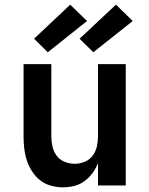

<svg xmlns="http://www.w3.org/2000/svg" viewBox="-20 -795 640 823"><path d="M250 8Q224 8 198.5 1Q173 -6 152.5 -22Q132 -38 117.5 -60.5Q103 -83 95 -107.5Q87 -132 84 -158Q81 -184 81 -210V-520H200V-210Q200 -188 205 -166.5Q210 -145 223 -127.5Q236 -110 257 -101.5Q278 -93 300 -93Q322 -93 343 -101.5Q364 -110 377 -127.5Q390 -145 395 -166.5Q400 -188 400 -210V-520H519V0H400V-96Q391 -73 376.5 -53Q362 -33 342 -18.5Q322 -4 298 2Q274 8 250 8ZM380 -571 321 -629 477 -775 549 -705ZM185 -571 126 -629 281 -775 353 -705Z"/></svg>

Font: Iosevka Extended
Style: Bold
Weight: 700
Width: 7
Monospace: yes
Designer: Belleve Invis
Foundry: Belleve Invis
Version: Version 32.5.0; ttfautohint (v1.8.4)